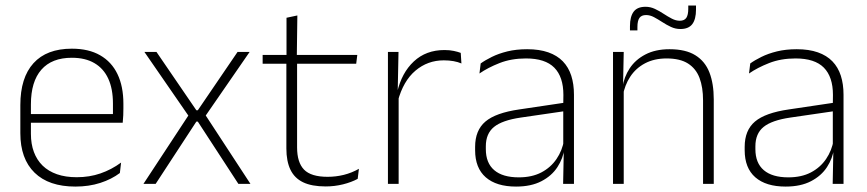

<svg xmlns="http://www.w3.org/2000/svg" viewBox="-20 -678 3198 708"><path d="M258 10Q160 10 107.5 -41.2Q55 -92.5 55 -187V-290.5Q55 -391.5 103.5 -445Q152 -498.5 245 -498.5Q307 -498.5 349.2 -474.2Q391.5 -450 413.2 -404.8Q435 -359.5 435 -295.5V-278Q435 -265.5 434.5 -252.8Q434 -240 432.5 -225.5H396Q396.5 -245.5 396.5 -263.2Q396.5 -281 396.5 -296Q396.5 -350.5 379.2 -388Q362 -425.5 328.2 -445.2Q294.5 -465 245 -465Q171 -465 132.5 -421Q94 -377 94 -293V-245V-239V-184.5Q94 -147 105 -117.5Q116 -88 137.2 -67.2Q158.5 -46.5 190 -35.5Q221.5 -24.5 263 -24.5Q310 -24.5 350.5 -38.5Q391 -52.5 426.5 -78.5L422 -40Q391.5 -17 349.8 -3.5Q308 10 258 10ZM75 -225.5V-257.5H422.5V-225.5Z M509 0 678.5 -258V-246L512.5 -486.5H557L704 -271.5H709.5L856 -486.5H900.5L734.5 -246V-258.5L903.5 0H859L709.5 -229.5H704L554 0Z M1181 9.5Q1129.5 9.5 1097.8 -5.8Q1066 -21 1051 -52.2Q1036 -83.5 1036 -130.5V-459H1075.5V-134.5Q1075.5 -79 1101.2 -52.5Q1127 -26 1188 -26Q1218.5 -26 1247.8 -33.2Q1277 -40.5 1303.5 -55.5L1299 -18.5Q1276 -6 1244.8 1.8Q1213.5 9.5 1181 9.5ZM948.5 -443V-475.5H1297.5L1293.5 -443ZM1036.5 -469.5V-612.5L1076.5 -621L1074.5 -469.5Z M1447 -305 1434 -334 1444.5 -337.5Q1461 -409.5 1506 -451.5Q1551 -493.5 1619 -493.5Q1638.5 -493.5 1653.5 -490.2Q1668.5 -487 1679 -483L1681.5 -444Q1669 -449.5 1652.5 -452.5Q1636 -455.5 1616.5 -455.5Q1557 -455.5 1512 -417.5Q1467 -379.5 1447 -305ZM1410.5 0V-486.5H1449.5L1446.5 -338L1450 -334.5V0Z M2056.5 0 2059 -125 2057 -131.5V-290L2057.5 -328Q2057.5 -394.5 2024 -428.5Q1990.5 -462.5 1919.5 -462.5Q1865.5 -462.5 1822.2 -445.5Q1779 -428.5 1748 -407L1752.5 -444Q1769 -456 1793.8 -468.2Q1818.5 -480.5 1851 -488.5Q1883.5 -496.5 1924 -496.5Q1969 -496.5 2001.8 -485Q2034.5 -473.5 2055.5 -451.8Q2076.5 -430 2086.5 -399Q2096.5 -368 2096.5 -328.5V0ZM1883 10Q1810.5 10 1771.2 -24.2Q1732 -58.5 1732 -124V-136.5Q1732 -197.5 1770 -229.8Q1808 -262 1895 -274.5L2066.5 -300L2068.5 -269L1900.5 -244.5Q1832 -234.5 1801.8 -210Q1771.5 -185.5 1771.5 -138.5V-128Q1771.5 -77 1802.5 -50.5Q1833.5 -24 1893 -24Q1941.5 -24 1976.2 -42.2Q2011 -60.5 2032.2 -91.8Q2053.5 -123 2060 -162L2070.5 -131H2061.5Q2056.5 -94 2035.5 -61.8Q2014.5 -29.5 1976.5 -9.8Q1938.5 10 1883 10Z M2572.5 0V-308Q2572.5 -356 2559.5 -390.5Q2546.5 -425 2517 -443.8Q2487.5 -462.5 2438 -462.5Q2392.5 -462.5 2358.5 -444.5Q2324.5 -426.5 2304 -395.2Q2283.5 -364 2276.5 -324L2265.5 -356H2275.5Q2281 -394 2302 -426Q2323 -458 2360 -477.2Q2397 -496.5 2449 -496.5Q2508.5 -496.5 2544.2 -474.2Q2580 -452 2596 -410.8Q2612 -369.5 2612 -311.5V0ZM2240.5 0V-486.5H2280L2277.5 -362.5L2280 -361V0ZM2489 -571Q2470.5 -571 2454 -578.8Q2437.5 -586.5 2421.8 -596.8Q2406 -607 2391.5 -614.8Q2377 -622.5 2362.5 -622.5Q2345.5 -622.5 2338 -612Q2330.5 -601.5 2330.5 -578.5V-566H2303V-581.5Q2303 -616.5 2316.5 -634.8Q2330 -653 2360.5 -653Q2378.5 -653 2395 -645.2Q2411.5 -637.5 2427 -627.2Q2442.5 -617 2457.5 -609.2Q2472.5 -601.5 2486.5 -601.5Q2503.5 -601.5 2510.8 -612.2Q2518 -623 2518 -646V-657.5H2546.5V-642.5Q2546.5 -607 2532.8 -589Q2519 -571 2489 -571Z M3050.5 0 3053 -125 3051 -131.5V-290L3051.5 -328Q3051.5 -394.5 3018 -428.5Q2984.5 -462.5 2913.5 -462.5Q2859.5 -462.5 2816.2 -445.5Q2773 -428.5 2742 -407L2746.5 -444Q2763 -456 2787.8 -468.2Q2812.5 -480.5 2845 -488.5Q2877.5 -496.5 2918 -496.5Q2963 -496.5 2995.8 -485Q3028.5 -473.5 3049.5 -451.8Q3070.5 -430 3080.5 -399Q3090.5 -368 3090.5 -328.5V0ZM2877 10Q2804.5 10 2765.2 -24.2Q2726 -58.5 2726 -124V-136.5Q2726 -197.5 2764 -229.8Q2802 -262 2889 -274.5L3060.5 -300L3062.5 -269L2894.5 -244.5Q2826 -234.5 2795.8 -210Q2765.5 -185.5 2765.5 -138.5V-128Q2765.5 -77 2796.5 -50.5Q2827.5 -24 2887 -24Q2935.5 -24 2970.2 -42.2Q3005 -60.5 3026.2 -91.8Q3047.5 -123 3054 -162L3064.5 -131H3055.5Q3050.5 -94 3029.5 -61.8Q3008.5 -29.5 2970.5 -9.8Q2932.5 10 2877 10Z"/></svg>

Font: Anek Tamil ExtraLight
Style: Regular
Weight: 250
Version: Version 1.003